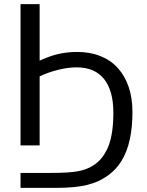

<svg xmlns="http://www.w3.org/2000/svg" viewBox="-20 -708 714 935"><path d="M80 134H228Q273 134 305.5 132Q338 130 359 126Q400 119 432 99Q479 71 505.5 10Q532 -51 532 -159Q532 -267 486.5 -323.5Q441 -380 353 -380Q311 -380 263 -368Q215 -356 173 -336V0H80V-688H173V-413L207 -427Q276 -455 356 -455Q419 -455 469 -435Q519 -415 553.5 -377Q588 -339 606.5 -285Q625 -231 625 -162Q625 -11 572 75Q547 117 505 147Q484 162 459.5 173.5Q435 185 404.5 192.5Q374 200 335.5 203.5Q297 207 249 207H80Z"/></svg>

Font: Libra Sans
Style: Regular
Weight: 400
Foundry: Context Ltd
Version: Version 1.000; ttfautohint (v1.3)